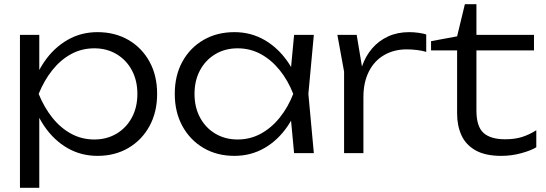

<svg xmlns="http://www.w3.org/2000/svg" viewBox="-20 -729 2597 914"><path d="M75 -563H167V-350L162 -332V-241L167 -212V165H75ZM124 -282Q146 -370 191.5 -436Q237 -502 301.5 -539Q366 -576 444 -576Q527 -576 591 -539Q655 -502 691.5 -436Q728 -370 728 -282Q728 -195 691.5 -128.5Q655 -62 591 -24.5Q527 13 444 13Q366 13 301.5 -24Q237 -61 191.5 -127.5Q146 -194 124 -282ZM634 -282Q634 -346 607.5 -395Q581 -444 534.5 -471.5Q488 -499 429 -499Q369 -499 318.5 -471.5Q268 -444 229 -395Q190 -346 164 -282Q190 -218 229 -169Q268 -120 318.5 -92.5Q369 -65 429 -65Q488 -65 534.5 -92.5Q581 -120 607.5 -169Q634 -218 634 -282Z M1380 0 1360 -213 1385 -282 1360 -350 1380 -563H1474L1448 -282L1474 0ZM1416 -282Q1394 -194 1348.5 -127.5Q1303 -61 1238.5 -24Q1174 13 1096 13Q1013 13 949 -24.5Q885 -62 848.5 -128.5Q812 -195 812 -282Q812 -370 848.5 -436Q885 -502 949 -539Q1013 -576 1096 -576Q1174 -576 1238.5 -539Q1303 -502 1349 -436Q1395 -370 1416 -282ZM906 -282Q906 -218 932.5 -169Q959 -120 1005.5 -92.5Q1052 -65 1111 -65Q1171 -65 1221.5 -92.5Q1272 -120 1311.5 -169Q1351 -218 1376 -282Q1351 -346 1311.5 -395Q1272 -444 1221.5 -471.5Q1171 -499 1111 -499Q1052 -499 1005.5 -471.5Q959 -444 932.5 -395Q906 -346 906 -282Z M1586 -563H1678L1710 -371V0H1618V-388ZM2009 -565V-482Q1990 -488 1964.5 -491Q1939 -494 1916 -494Q1856 -494 1809 -467Q1762 -440 1736 -388.5Q1710 -337 1710 -267L1684 -303Q1686 -362 1703 -412Q1720 -462 1751.5 -498.5Q1783 -535 1827.5 -555.5Q1872 -576 1928 -576Q1949 -576 1971.5 -573Q1994 -570 2009 -565Z M2032 -489V-533L2156 -556L2193 -709H2248V-563H2522V-489H2248V-203Q2248 -127 2281.5 -96.5Q2315 -66 2385 -66Q2431 -66 2465.5 -77Q2500 -88 2533 -109V-28Q2509 -13 2462.5 0Q2416 13 2366 13Q2290 13 2243.5 -13.5Q2197 -40 2176.5 -85.5Q2156 -131 2156 -189V-489Z"/></svg>

Font: Unbounded Light
Style: Regular
Weight: 300
Designer: Luke Prowse, Jean-Baptiste Morizot, Fátima Lázaro, Florian Runge
Foundry: NaN
Version: Version 1.700